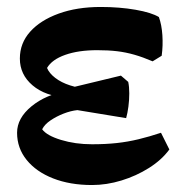

<svg xmlns="http://www.w3.org/2000/svg" viewBox="-20 -517 511 551"><path d="M244 14Q181 14 132.5 -5Q84 -24 56.5 -58Q29 -92 29 -136Q29 -178 70.5 -212Q112 -246 174 -256L182 -265L327 -300L348 -282Q351 -268 351 -249Q351 -230 348.5 -211Q346 -192 342 -178L202 -201Q183 -199 162.5 -191Q142 -183 125 -171.5Q108 -160 101 -146Q114 -128 155 -115.5Q196 -103 244 -103Q283 -103 315 -106.5Q347 -110 378 -117.5Q409 -125 442 -136L466 -88Q444 -58 407.5 -35Q371 -12 328.5 1Q286 14 244 14ZM238 -228 172 -237Q110 -241 73.5 -272Q37 -303 37 -349Q37 -393 66.5 -426Q96 -459 148.5 -478Q201 -497 269 -497Q323 -497 369 -489Q415 -481 436 -468Q444 -446 446 -416Q448 -386 444 -357L418 -341Q390 -353 365.5 -360Q341 -367 316 -370Q291 -373 259 -373Q205 -373 167 -359.5Q129 -346 115 -322Q121 -307 138.5 -293.5Q156 -280 181 -272Q206 -264 232 -262Z"/></svg>

Font: Eczar SemiBold
Style: Regular
Weight: 600
Designer: Vaibhav Singh
Foundry: Rosetta Type Foundry
Version: Version 2.000